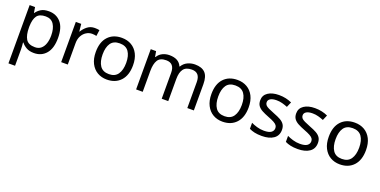

<svg xmlns="http://www.w3.org/2000/svg" viewBox="-18 -1354 4752 2403"><g transform="rotate(20 2358.0 -153.0)"><path d="M340 -546Q439 -546 499.5 -477Q560 -408 560 -269Q560 -132 499.5 -61Q439 10 339 10Q277 10 236.5 -13.5Q196 -37 173 -68H167Q169 -51 171 -25Q173 1 173 20V240H85V-536H157L169 -463H173Q197 -498 236 -522Q275 -546 340 -546ZM324 -472Q242 -472 208.5 -426Q175 -380 173 -286V-269Q173 -170 205.5 -116.5Q238 -63 326 -63Q375 -63 406.5 -90Q438 -117 453.5 -163.5Q469 -210 469 -270Q469 -362 433.5 -417Q398 -472 324 -472Z M950 -546Q965 -546 982.5 -544.5Q1000 -543 1013 -540L1002 -459Q989 -462 973.5 -464Q958 -466 944 -466Q903 -466 867 -443.5Q831 -421 809.5 -380.5Q788 -340 788 -286V0H700V-536H772L782 -438H786Q812 -482 853 -514Q894 -546 950 -546Z M1559 -269Q1559 -136 1491.5 -63Q1424 10 1309 10Q1238 10 1182.5 -22.5Q1127 -55 1095 -117.5Q1063 -180 1063 -269Q1063 -402 1130 -474Q1197 -546 1312 -546Q1385 -546 1440.5 -513.5Q1496 -481 1527.5 -419.5Q1559 -358 1559 -269ZM1154 -269Q1154 -174 1191.5 -118.5Q1229 -63 1311 -63Q1392 -63 1430 -118.5Q1468 -174 1468 -269Q1468 -364 1430 -418Q1392 -472 1310 -472Q1228 -472 1191 -418Q1154 -364 1154 -269Z M2286 -546Q2377 -546 2422 -499.5Q2467 -453 2467 -349V0H2380V-345Q2380 -472 2271 -472Q2193 -472 2159.5 -427Q2126 -382 2126 -296V0H2039V-345Q2039 -472 1929 -472Q1848 -472 1817 -422Q1786 -372 1786 -278V0H1698V-536H1769L1782 -463H1787Q1812 -505 1854.5 -525.5Q1897 -546 1945 -546Q2071 -546 2109 -456H2114Q2141 -502 2187.5 -524Q2234 -546 2286 -546Z M3099 -269Q3099 -136 3031.5 -63Q2964 10 2849 10Q2778 10 2722.5 -22.5Q2667 -55 2635 -117.5Q2603 -180 2603 -269Q2603 -402 2670 -474Q2737 -546 2852 -546Q2925 -546 2980.5 -513.5Q3036 -481 3067.5 -419.5Q3099 -358 3099 -269ZM2694 -269Q2694 -174 2731.5 -118.5Q2769 -63 2851 -63Q2932 -63 2970 -118.5Q3008 -174 3008 -269Q3008 -364 2970 -418Q2932 -472 2850 -472Q2768 -472 2731 -418Q2694 -364 2694 -269Z M3587 -148Q3587 -70 3529 -30Q3471 10 3373 10Q3317 10 3276.5 1Q3236 -8 3205 -24V-104Q3237 -88 3282.5 -74.5Q3328 -61 3375 -61Q3442 -61 3472 -82.5Q3502 -104 3502 -140Q3502 -160 3491 -176Q3480 -192 3451.5 -208Q3423 -224 3370 -244Q3318 -264 3281 -284Q3244 -304 3224 -332Q3204 -360 3204 -404Q3204 -472 3259.5 -509Q3315 -546 3405 -546Q3454 -546 3496.5 -536.5Q3539 -527 3576 -510L3546 -440Q3512 -454 3475 -464Q3438 -474 3399 -474Q3345 -474 3316.5 -456.5Q3288 -439 3288 -409Q3288 -387 3301 -371.5Q3314 -356 3344.5 -341.5Q3375 -327 3426 -307Q3477 -288 3513 -268Q3549 -248 3568 -219.5Q3587 -191 3587 -148Z M4066 -148Q4066 -70 4008 -30Q3950 10 3852 10Q3796 10 3755.5 1Q3715 -8 3684 -24V-104Q3716 -88 3761.5 -74.5Q3807 -61 3854 -61Q3921 -61 3951 -82.5Q3981 -104 3981 -140Q3981 -160 3970 -176Q3959 -192 3930.5 -208Q3902 -224 3849 -244Q3797 -264 3760 -284Q3723 -304 3703 -332Q3683 -360 3683 -404Q3683 -472 3738.5 -509Q3794 -546 3884 -546Q3933 -546 3975.5 -536.5Q4018 -527 4055 -510L4025 -440Q3991 -454 3954 -464Q3917 -474 3878 -474Q3824 -474 3795.5 -456.5Q3767 -439 3767 -409Q3767 -387 3780 -371.5Q3793 -356 3823.5 -341.5Q3854 -327 3905 -307Q3956 -288 3992 -268Q4028 -248 4047 -219.5Q4066 -191 4066 -148Z M4662 -269Q4662 -136 4594.5 -63Q4527 10 4412 10Q4341 10 4285.5 -22.5Q4230 -55 4198 -117.5Q4166 -180 4166 -269Q4166 -402 4233 -474Q4300 -546 4415 -546Q4488 -546 4543.5 -513.5Q4599 -481 4630.5 -419.5Q4662 -358 4662 -269ZM4257 -269Q4257 -174 4294.5 -118.5Q4332 -63 4414 -63Q4495 -63 4533 -118.5Q4571 -174 4571 -269Q4571 -364 4533 -418Q4495 -472 4413 -472Q4331 -472 4294 -418Q4257 -364 4257 -269Z"/></g></svg>

Font: Noto Sans Hanunoo
Style: Regular
Weight: 400
Designer: Monotype Design Team
Foundry: Monotype Imaging Inc.
Version: Version 2.003; ttfautohint (v1.8.4.7-5d5b)